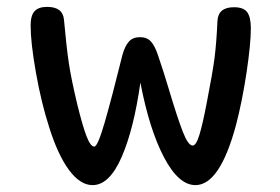

<svg xmlns="http://www.w3.org/2000/svg" viewBox="-20 -539 814 558"><path d="M123 -169Q100 -240 84.5 -327.5Q69 -415 69 -465Q69 -494 80.5 -506.5Q92 -519 117 -519Q163 -519 166 -481Q173 -403 180 -356Q187 -309 205 -234Q220 -173 231.5 -143Q243 -113 254 -113Q264 -113 284.5 -184Q305 -255 336 -380Q343 -405 354.5 -418Q366 -431 387 -431Q407 -431 418.5 -418.5Q430 -406 439 -379Q457 -326 470 -282Q496 -195 511.5 -155.5Q527 -116 540 -116Q550 -116 559.5 -147Q569 -178 581 -241Q598 -328 603.5 -370.5Q609 -413 612 -478Q614 -518 660 -518Q688 -518 698.5 -503.5Q709 -489 709 -457Q709 -411 696.5 -328Q684 -245 666 -176Q619 -1 548 -1Q499 -1 456.5 -82Q414 -163 388 -299Q369 -164 333.5 -82.5Q298 -1 249 -1Q213 -1 180.5 -45Q148 -89 123 -169Z"/></svg>

Font: Mali Medium
Style: Regular
Weight: 500
Version: Version 1.000; ttfautohint (v1.6)